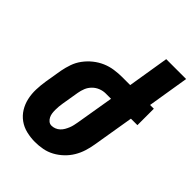

<svg xmlns="http://www.w3.org/2000/svg" viewBox="-216 -834 942 942"><g transform="rotate(45 254.5 -363.5)"><path d="M203 8Q173 8 143.5 1Q114 -6 90.5 -23Q67 -40 52 -64.5Q37 -89 30.5 -118Q24 -147 25 -178Q26 -209 31 -240L46 -330Q51 -356 60 -382Q69 -408 86 -431Q103 -454 125.5 -472Q148 -490 173.5 -501Q199 -512 226.5 -516Q254 -520 280 -520H336L371 -735H509L474 -520H500V-406H455L419 -190Q415 -165 407 -139.5Q399 -114 385 -90.5Q371 -67 350.5 -47.5Q330 -28 306 -15Q282 -2 255.5 3Q229 8 203 8ZM204 -106Q215 -106 226.5 -110.5Q238 -115 247 -123.5Q256 -132 262 -142.5Q268 -153 272.5 -164Q277 -175 279.5 -186.5Q282 -198 284 -209L317 -406H280Q262 -406 244 -399Q226 -392 212 -378Q198 -364 191 -346.5Q184 -329 181 -311L166 -221Q164 -209 163 -197.5Q162 -186 162 -174Q162 -162 163.5 -151Q165 -140 170 -130Q175 -120 183.5 -113Q192 -106 204 -106Z"/></g></svg>

Font: Iosevka Term Curly Heavy
Style: Italic
Weight: 900
Italic angle: -9°
Designer: Belleve Invis
Foundry: Belleve Invis
Version: Version 32.3.0